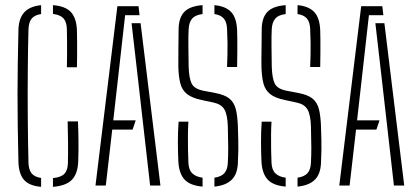

<svg xmlns="http://www.w3.org/2000/svg" viewBox="-20 -720 1616 745"><path d="M139.5 5Q93.5 1 73.2 -22Q53 -45 51.5 -92Q49.5 -171 48.8 -235.2Q48 -299.5 48 -357.5Q48 -415.5 49 -474.8Q50 -534 51.5 -603Q52.5 -648.5 74 -672Q95.5 -695.5 139.5 -700V-665.5Q115 -662 103.2 -648.2Q91.5 -634.5 90.5 -606Q88.5 -532 87.8 -442.8Q87 -353.5 87.8 -261.8Q88.5 -170 90.5 -88Q91.5 -61.5 102.5 -47.5Q113.5 -33.5 139.5 -29.5ZM185.5 5V-29Q217 -32 230 -45.8Q243 -59.5 243.5 -88Q244.5 -131 244 -168.2Q243.5 -205.5 242.5 -249H282.5Q284 -216 284.5 -174.8Q285 -133.5 283.5 -93Q281.5 -45.5 258.8 -22.2Q236 1 185.5 5ZM239.5 -459Q240 -478 240.2 -503.8Q240.5 -529.5 240.2 -556.5Q240 -583.5 239.5 -606Q239 -634.5 226.5 -648.5Q214 -662.5 185.5 -666V-700Q233 -696.5 254.8 -673.5Q276.5 -650.5 278.5 -603Q279 -586 279.2 -558Q279.5 -530 279.2 -502.5Q279 -475 278.5 -459Z M350.5 0 435.5 -696H517.5L521.5 -661H465.5L436.5 -403L419.5 -253H506.5L494.5 -217H415.5L390.5 0ZM562.5 0 516.5 -404 490.5 -630H525.5L602.5 0Z M812 4V-30.5Q839 -34.5 851 -48.5Q863 -62.5 864 -89Q865.5 -117.5 865.5 -146.5Q865.5 -175.5 864 -230Q862.5 -275 850.8 -295.2Q839 -315.5 809 -322L762 -332Q724.5 -340 705.5 -355.2Q686.5 -370.5 679.8 -396.2Q673 -422 672 -461Q671.5 -489 672.2 -528.5Q673 -568 673 -604Q673 -650.5 694.8 -673.5Q716.5 -696.5 766 -700V-665.5Q737 -662 725 -647Q713 -632 712 -607Q710.5 -582.5 711 -540.2Q711.5 -498 712 -461Q713.5 -416 723.8 -395.5Q734 -375 769 -368L816 -359Q853 -352 871 -336.8Q889 -321.5 895.2 -295.5Q901.5 -269.5 903 -231Q904 -196.5 904.5 -177.8Q905 -159 904.8 -140.2Q904.5 -121.5 903 -87Q901 -43 878 -21.5Q855 0 812 4ZM766 4Q717 0 695.5 -24Q674 -48 672 -95Q670.5 -126 670.2 -167.5Q670 -209 673 -248H711Q709.5 -226 709.2 -197Q709 -168 709.5 -139.2Q710 -110.5 711 -89Q712 -61.5 725.8 -47.8Q739.5 -34 766 -30.5ZM861 -460Q862 -484.5 862.5 -506.8Q863 -529 862.8 -553.2Q862.5 -577.5 861 -608Q860 -634.5 848.2 -648.2Q836.5 -662 812 -665.5V-700Q855.5 -696 876.8 -673.5Q898 -651 900 -603Q900.5 -591.5 900.8 -568.2Q901 -545 900.8 -516.2Q900.5 -487.5 900 -460Z M1134.5 4V-30.5Q1161.5 -34.5 1173.5 -48.5Q1185.5 -62.5 1186.5 -89Q1188 -117.5 1188 -146.5Q1188 -175.5 1186.5 -230Q1185 -275 1173.2 -295.2Q1161.5 -315.5 1131.5 -322L1084.5 -332Q1047 -340 1028 -355.2Q1009 -370.5 1002.2 -396.2Q995.5 -422 994.5 -461Q994 -489 994.8 -528.5Q995.5 -568 995.5 -604Q995.5 -650.5 1017.2 -673.5Q1039 -696.5 1088.5 -700V-665.5Q1059.5 -662 1047.5 -647Q1035.5 -632 1034.5 -607Q1033 -582.5 1033.5 -540.2Q1034 -498 1034.5 -461Q1036 -416 1046.2 -395.5Q1056.5 -375 1091.5 -368L1138.5 -359Q1175.5 -352 1193.5 -336.8Q1211.5 -321.5 1217.8 -295.5Q1224 -269.5 1225.5 -231Q1226.5 -196.5 1227 -177.8Q1227.5 -159 1227.2 -140.2Q1227 -121.5 1225.5 -87Q1223.5 -43 1200.5 -21.5Q1177.5 0 1134.5 4ZM1088.5 4Q1039.5 0 1018 -24Q996.5 -48 994.5 -95Q993 -126 992.8 -167.5Q992.5 -209 995.5 -248H1033.5Q1032 -226 1031.8 -197Q1031.5 -168 1032 -139.2Q1032.5 -110.5 1033.5 -89Q1034.5 -61.5 1048.2 -47.8Q1062 -34 1088.5 -30.5ZM1183.5 -460Q1184.5 -484.5 1185 -506.8Q1185.5 -529 1185.2 -553.2Q1185 -577.5 1183.5 -608Q1182.5 -634.5 1170.8 -648.2Q1159 -662 1134.5 -665.5V-700Q1178 -696 1199.2 -673.5Q1220.5 -651 1222.5 -603Q1223 -591.5 1223.2 -568.2Q1223.5 -545 1223.2 -516.2Q1223 -487.5 1222.5 -460Z M1296.5 0 1381.5 -696H1463.5L1467.5 -661H1411.5L1382.5 -403L1365.5 -253H1452.5L1440.5 -217H1361.5L1336.5 0ZM1508.5 0 1462.5 -404 1436.5 -630H1471.5L1548.5 0Z"/></svg>

Font: Big Shoulders Stencil Text SC Thin
Style: Regular
Weight: 100
Designer: Patric King
Foundry: XO Type Co
Version: Version 2.001